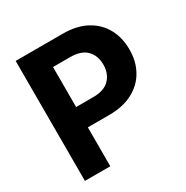

<svg xmlns="http://www.w3.org/2000/svg" viewBox="-166 -868 979 1008"><g transform="rotate(-30 324.0 -363.5)"><path d="M63.2 0V-727.3H350.1Q432.9 -727.3 491.1 -695.8Q549.4 -664.4 580.1 -608.8Q610.8 -553.3 610.8 -480.8Q610.8 -408.4 579.5 -353.2Q548.3 -297.9 489.2 -266.9Q430 -235.8 346.2 -235.8H217V0ZM217 -359H321.4Q387.4 -359 419.9 -392.9Q452.4 -426.8 452.4 -480.8Q452.4 -535.2 419.9 -568.4Q387.4 -601.6 320.7 -601.6H217Z"/></g></svg>

Font: Inter UI
Style: Bold
Weight: 700
Designer: Rasmus Andersson
Foundry: rsms
Version: 3.2;8d6f07862